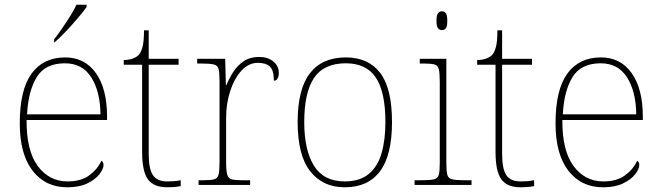

<svg xmlns="http://www.w3.org/2000/svg" viewBox="-20 -786 2806 816"><path d="M266 10Q173 10 118.5 -60.5Q64 -131 64 -262Q64 -404 114 -473Q164 -542 257 -542Q340 -542 387.5 -475.5Q435 -409 435 -290V-276H93Q92 -146 140.5 -80.5Q189 -15 267 -15Q324 -15 359 -40.5Q394 -66 411 -103Q420 -97 420 -85Q420 -68 402.5 -45.5Q385 -23 351 -6.5Q317 10 266 10ZM407 -300Q406 -397 368 -457Q330 -517 256 -517Q172 -517 136 -458Q100 -399 95 -300ZM210 -619Q225 -638 243 -664Q261 -690 278 -717Q295 -744 305 -766H348V-756Q336 -739 311.5 -710Q287 -681 260 -652.5Q233 -624 212 -606H210Z M691 10Q633 10 608.5 -24Q584 -58 584 -141V-511H506V-531Q527 -531 542.5 -536.5Q558 -542 568 -551Q578 -560 585 -584Q592 -608 592 -657H612V-536H739V-511H612V-132Q612 -68 630 -41.5Q648 -15 690 -15Q707 -15 719.5 -16Q732 -17 748 -20V5Q732 8 718.5 9Q705 10 691 10Z M824 0V-20H846Q876 -20 890.5 -24Q905 -28 909 -44.5Q913 -61 913 -98V-442Q913 -477 909 -492.5Q905 -508 889 -512Q873 -516 836 -516H818V-536H937L940 -424H942Q954 -453 971.5 -480.5Q989 -508 1016 -526Q1043 -544 1081 -544Q1119 -544 1142 -524.5Q1165 -505 1165 -476Q1165 -463 1160 -453Q1155 -443 1144 -443Q1144 -487 1127 -503Q1110 -519 1076 -519Q1037 -519 1006.5 -486Q976 -453 958.5 -399.5Q941 -346 941 -284V-98Q941 -61 945.5 -44.5Q950 -28 964 -24Q978 -20 1008 -20H1043V0Z M1445 10Q1352 10 1298.5 -58Q1245 -126 1245 -267Q1245 -407 1297 -474.5Q1349 -542 1450 -542Q1545 -542 1595.5 -476.5Q1646 -411 1646 -267Q1646 -126 1595 -58Q1544 10 1445 10ZM1445 -15Q1509 -15 1547 -46.5Q1585 -78 1601.5 -134.5Q1618 -191 1618 -267Q1618 -395 1577.5 -456Q1537 -517 1450 -517Q1356 -517 1314.5 -454.5Q1273 -392 1273 -267Q1273 -148 1314.5 -81.5Q1356 -15 1445 -15Z M1858 -658Q1848 -658 1841.5 -666Q1835 -674 1835 -698Q1835 -721 1841.5 -729.5Q1848 -738 1858 -738Q1869 -738 1875 -729.5Q1881 -721 1881 -698Q1881 -674 1875 -666Q1869 -658 1858 -658ZM1742 0V-20H1772Q1809 -20 1825 -24Q1841 -28 1845 -43.5Q1849 -59 1849 -94V-438Q1849 -475 1845 -491.5Q1841 -508 1826.5 -512Q1812 -516 1782 -516H1764V-536H1877V-94Q1877 -59 1881 -43.5Q1885 -28 1901.5 -24Q1918 -20 1954 -20H1984V0Z M2193 10Q2135 10 2110.5 -24Q2086 -58 2086 -141V-511H2008V-531Q2029 -531 2044.5 -536.5Q2060 -542 2070 -551Q2080 -560 2087 -584Q2094 -608 2094 -657H2114V-536H2241V-511H2114V-132Q2114 -68 2132 -41.5Q2150 -15 2192 -15Q2209 -15 2221.5 -16Q2234 -17 2250 -20V5Q2234 8 2220.5 9Q2207 10 2193 10Z M2543 10Q2450 10 2395.5 -60.5Q2341 -131 2341 -262Q2341 -404 2391 -473Q2441 -542 2534 -542Q2617 -542 2664.5 -475.5Q2712 -409 2712 -290V-276H2370Q2369 -146 2417.5 -80.5Q2466 -15 2544 -15Q2601 -15 2636 -40.5Q2671 -66 2688 -103Q2697 -97 2697 -85Q2697 -68 2679.5 -45.5Q2662 -23 2628 -6.5Q2594 10 2543 10ZM2684 -300Q2683 -397 2645 -457Q2607 -517 2533 -517Q2449 -517 2413 -458Q2377 -399 2372 -300Z"/></svg>

Font: Noto Serif Tamil Thin
Style: Regular
Weight: 100
Designer: Indian Type Foundry, Tom Grace, and the Monotype Design Team
Foundry: Monotype Imaging Inc.
Version: Version 2.004; ttfautohint (v1.8.4.7-5d5b)